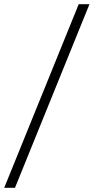

<svg xmlns="http://www.w3.org/2000/svg" viewBox="-80 -770 444 910"><path d="M-60 120 293 -750H344L-9 120Z"/></svg>

Font: Spectral SC SemiBold
Style: Italic
Weight: 600
Italic angle: -10°
Designer: Jean-Baptiste Levee
Foundry: Production Type
Version: Version 2.001